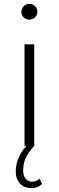

<svg xmlns="http://www.w3.org/2000/svg" viewBox="-20 -750 301 987"><path d="M61 132C61 183 93 217 140 217C164 217 183 210 196 195L183 168C172 179 160 184 145 184C118 184 99 163 99 127C99 87 111 48 156 0V-522H106V0H115C79 41 61 85 61 132ZM90 -689C90 -666 108 -649 131 -649C154 -649 172 -667 172 -690C172 -713 154 -730 131 -730C108 -730 90 -712 90 -689Z"/></svg>

Font: Montserrat Light
Style: Regular
Weight: 300
Designer: Julieta Ulanovsky
Foundry: Julieta Ulanovsky
Version: Version 7.200